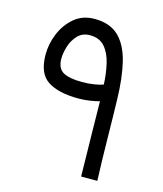

<svg xmlns="http://www.w3.org/2000/svg" viewBox="-100 -720 675 795"><g transform="rotate(15 237.5 -322.5)"><path d="M227.1 -309.1Q141.6 -309.1 95.5 -339.1Q49.3 -369.1 49.3 -450.7Q49.3 -495.6 67.6 -540.3Q85.9 -585 121.3 -615Q156.7 -645 208 -645Q274.4 -645 311.8 -608.6Q349.1 -572.3 365.5 -505.4Q381.8 -438.5 383.8 -346.7Q384.8 -315.4 385.5 -271.7Q386.2 -228 387 -179.4Q387.7 -130.9 388.9 -84Q390.1 -37.1 391.6 0H322.3Q321.8 -37.6 320.8 -84Q319.8 -130.4 319.1 -176.8Q318.4 -223.1 317.9 -261.7Q317.4 -300.3 316.9 -321.3Q300.3 -316.4 275.1 -312.7Q250 -309.1 227.1 -309.1ZM224.1 -378.9Q251.5 -378.9 275.6 -382.8Q299.8 -386.7 314.5 -392.1Q312.5 -439.5 302.7 -481.2Q293 -522.9 270.3 -548.8Q247.6 -574.7 207 -574.7Q174.8 -574.7 154.8 -553.7Q134.8 -532.7 125.7 -503.7Q116.7 -474.6 116.7 -450.7Q116.7 -408.7 143.3 -393.8Q169.9 -378.9 224.1 -378.9Z"/></g></svg>

Font: Vazirmatn UI FD Light
Style: Regular
Weight: 300
Designer: Saber Rastikerdar
Foundry: Saber Rastikerdar
Version: Version 33.003